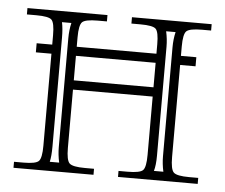

<svg xmlns="http://www.w3.org/2000/svg" viewBox="-40 -500 640 545"><g transform="rotate(5 279.5 -227.5)"><path d="M140.1 -379.9Q140.1 -403.3 145 -423.8H118.2Q122.1 -406.2 122.1 -379.9V-69.8Q122.1 -42 118.2 -25.9H145Q140.1 -47.9 140.1 -69.8ZM415 -423.8Q419.9 -401.9 419.9 -379.9V-69.8Q419.9 -42.5 415 -25.9H441.9Q437 -47.9 437 -69.8V-379.9Q437 -403.3 441.9 -423.8ZM51.8 -332V-357.9H96.2V-384.8Q96.2 -419.9 87.6 -428.5Q79.1 -437 43.9 -437H17.1V-455.1H245.1V-437H219.2Q184.1 -437 175 -428.5Q166 -419.9 166 -384.8V-357.9H393.1V-384.8Q393.1 -419.9 384.5 -428.5Q376 -437 340.8 -437H314.9V-455.1H542V-437H516.1Q481 -437 471.9 -428.5Q462.9 -419.9 462.9 -384.8V-357.9H506.8V-332H462.9V-69.8Q462.9 -34.7 471.9 -25.9Q481 -17.1 516.1 -17.1H542V0H314.9V-17.1H340.8Q376 -17.1 384.5 -25.9Q393.1 -34.7 393.1 -69.8V-235.8H166V-69.8Q166 -34.7 175 -25.9Q184.1 -17.1 219.2 -17.1H245.1V0H17.1V-17.1H43.9Q79.1 -17.1 87.6 -25.9Q96.2 -34.7 96.2 -69.8V-332ZM393.1 -332H166V-262.2H393.1Z"/></g></svg>

Font: FoglihtenNo01
Style: Regular
Weight: 500
Version: Version 0.61